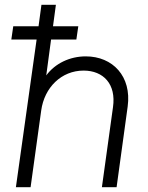

<svg xmlns="http://www.w3.org/2000/svg" viewBox="-20 -777 613 797"><path d="M46 0H107L151 -318C164 -414 235 -484 327 -484C409 -484 463 -428 449 -332L403 0H464L510 -335C527 -460 448 -543 336 -543C270 -543 209 -514 172 -464L192 -613H297L305 -668H200L212 -757H152L140 -668H35L27 -613H132Z"/></svg>

Font: Mluvka Light
Style: Italic
Weight: 300
Italic angle: -8°
Designer: Modified by Jiří Krblich, Original typeface by Gumpita Rahayu
Foundry: Gumpita Rahayu & Jiří Krblich
Version: Version 2.000;Glyphs 3.1.1 (3134)